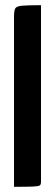

<svg xmlns="http://www.w3.org/2000/svg" viewBox="-20 -720 213 740"><path d="M34 0V-655Q34 -678 38.5 -687Q43 -696 65 -698Q87 -700 138 -700V-19Q138 -9 133.5 -5.5Q129 -2 107.5 -1Q86 0 34 0Z"/></svg>

Font: Yanone Kaffeesatz SemiBold
Style: Regular
Weight: 600
Designer: Yanone (Cyrillic: Daniel Pouzeot, Huerta Tipografica, and Cyreal)
Foundry: Yanone
Version: Version 2.003